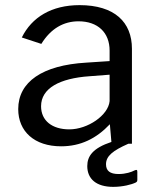

<svg xmlns="http://www.w3.org/2000/svg" viewBox="-20 -560 598 748"><path d="M504 104C493 110 470 118 442 118C408 118 393 105 393 80C393 48 419 27 480 0H494V-370C494 -474 426 -540 290 -540C181 -540 104 -493 65 -414L141 -389C178 -449 228 -477 286 -477C361 -477 407 -433 407 -363V-322L316 -316C145 -306 51 -241 51 -135C51 -48 114 10 218 10C294 10 355 -20 408 -76L414 -7C342 17 320 48 320 87C320 137 355 168 421 168C458 168 493 159 509 151C514 148 515 146 515 140V110C515 102 513 100 504 104ZM407 -166C402 -111 322 -56 250 -56C183 -56 140 -90 140 -146C140 -216 212 -255 329 -263L407 -269Z"/></svg>

Font: 18Franklin
Style: Regular
Weight: 400
Designer: Pablo Impallari, Rodrigo Fuenzalida (Modified by Dan O. Williams)
Version: Version 0.025;PS 000.025;hotconv 1.0.88;makeotf.lib2.5.64775